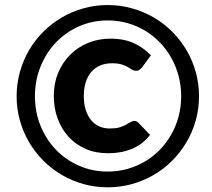

<svg xmlns="http://www.w3.org/2000/svg" viewBox="-20 -754 862 780"><path d="M525 -263Q530.5 -263 535.5 -260.2Q540.5 -257.5 544 -253.5L589.5 -206Q562 -169.5 518.8 -150.5Q475.5 -131.5 418 -131.5Q367.5 -131.5 327 -149.5Q286.5 -167.5 258 -199Q229.5 -230.5 214 -273Q198.5 -315.5 198.5 -364.5Q198.5 -415.5 216.2 -458Q234 -500.5 265 -531.5Q296 -562.5 338 -579.8Q380 -597 428.5 -597Q485 -597 525.5 -577.8Q566 -558.5 593 -529L556.5 -479.5Q553 -475.5 547.2 -471Q541.5 -466.5 533 -466.5Q523.5 -466.5 516.2 -471.2Q509 -476 499 -481.8Q489 -487.5 474.2 -492.2Q459.5 -497 435.5 -497Q408 -497 386.5 -487.8Q365 -478.5 350.5 -461.2Q336 -444 328.2 -419.5Q320.5 -395 320.5 -364.5Q320.5 -332 328.2 -307.5Q336 -283 350 -266Q364 -249 383.2 -240.5Q402.5 -232 425 -232Q449.5 -232 464.2 -236.2Q479 -240.5 489 -245.8Q499 -251 506.8 -256Q514.5 -261 525 -263ZM47.5 -363Q47.5 -414 60.8 -461.5Q74 -509 98 -550Q122 -591 156 -625Q190 -659 231 -683Q272 -707 319.2 -720.2Q366.5 -733.5 417.5 -733.5Q468.5 -733.5 516 -720.2Q563.5 -707 604.8 -683Q646 -659 679.8 -625Q713.5 -591 737.8 -550Q762 -509 775.2 -461.5Q788.5 -414 788.5 -363Q788.5 -312 775.2 -264.8Q762 -217.5 737.8 -176.5Q713.5 -135.5 679.8 -101.5Q646 -67.5 604.8 -43.5Q563.5 -19.5 516 -6.2Q468.5 7 417.5 7Q366.5 7 319.2 -6.2Q272 -19.5 231 -43.5Q190 -67.5 156 -101.5Q122 -135.5 98 -176.5Q74 -217.5 60.8 -264.8Q47.5 -312 47.5 -363ZM122 -363Q122 -298.5 144.8 -242.8Q167.5 -187 207.2 -145.8Q247 -104.5 301 -80.8Q355 -57 417.5 -57Q459.5 -57 497.8 -67.8Q536 -78.5 569.2 -98.2Q602.5 -118 629.5 -145.8Q656.5 -173.5 675.8 -207.5Q695 -241.5 705.5 -280.8Q716 -320 716 -363Q716 -406 705.5 -445.5Q695 -485 675.8 -519.2Q656.5 -553.5 629.5 -581.5Q602.5 -609.5 569.2 -629.5Q536 -649.5 497.8 -660.2Q459.5 -671 417.5 -671Q355 -671 301 -647Q247 -623 207.2 -581.5Q167.5 -540 144.8 -483.8Q122 -427.5 122 -363Z"/></svg>

Font: Lato Heavy
Style: Italic
Weight: 800
Italic angle: -7°
Designer: Lukasz Dziedzic
Foundry: tyPoland Lukasz Dziedzic
Version: Version 2.007; 2014-02-27